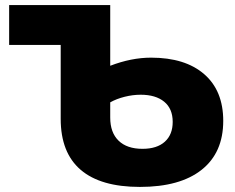

<svg xmlns="http://www.w3.org/2000/svg" viewBox="-20 -720 925 756"><path d="M859 -244Q859 -119 774 -51.5Q689 16 531 16Q376 16 297.5 -51.5Q219 -119 219 -252V-543H16V-700H414V-461Q497 -493 575 -493Q709 -493 784 -428Q859 -363 859 -244ZM660 -240Q660 -292 626.5 -319.5Q593 -347 534 -347Q503 -347 471 -339Q439 -331 414 -317V-257Q414 -198 447 -166Q480 -134 541 -134Q598 -134 629 -162Q660 -190 660 -240Z"/></svg>

Font: Montserrat Alternates ExtraBold
Style: Regular
Weight: 800
Designer: Julieta Ulanovsky
Foundry: Julieta Ulanovsky
Version: Version 7.200